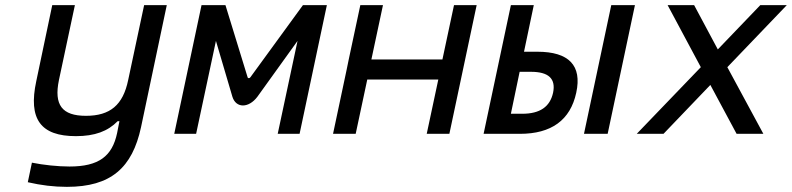

<svg xmlns="http://www.w3.org/2000/svg" viewBox="-20 -520 3077 746"><path d="M528 -26 628 -500H540L478 -209C458 -112 408 -70 314 -70C221 -70 189 -112 209 -209L271 -500H183L121 -205C89 -57 138 9 275 9C348 9 399 -10 437 -49H444L435 -3C416 87 364 127 250 127C205 127 148 121 104 112L88 188C140 200 189 206 240 206C411 206 494 132 528 -26Z M763 -500 657 0H742L819 -361L883 -144C897 -99 946 -99 980 -144L1136 -361L1059 0H1144L1250 -500H1157L953 -220C950 -215 943 -215 942 -220L856 -500Z M1274 0H1362L1407 -211H1683L1638 0H1726L1832 -500H1744L1699 -289H1423L1468 -500H1380L1335 -289L1327 -250Z M1859 0H2000C2122 0 2196 -53 2219 -160C2242 -266 2190 -319 2068 -319H2016L2054 -500H1965ZM1965 -78 1999 -241H2043C2112 -241 2140 -214 2129 -160C2117 -105 2078 -78 2009 -78ZM2249 0H2341L2447 -500H2355Z M2574 -500 2703 -259 2454 0H2558L2740 -190L2842 0H2946L2806 -259L3037 -500H2934L2769 -328L2677 -500Z"/></svg>

Font: LT Wave Mono
Style: Italic
Weight: 400
Designer: Daniel Lyons
Version: Version 2.5 (Glyphs App)